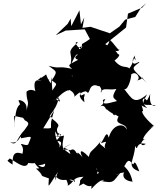

<svg xmlns="http://www.w3.org/2000/svg" viewBox="-20 -1189 1049 1269"><path d="M325 -413C276 -415 351 -444 369 -546C286 -482 380 -570 375 -517C347 -536 297 -565 310 -555C349 -490 358 -569 434 -594C418 -576 463 -598 410 -629C438 -630 491 -599 454 -693C473 -677 427 -637 482 -675C413 -661 399 -707 410 -671C439 -663 377 -688 395 -591C449 -615 484 -558 469 -547C552 -624 478 -528 539 -569C540 -530 530 -574 538 -513C493 -550 499 -578 548 -586C581 -549 556 -633 620 -626C645 -621 569 -628 639 -619C664 -583 637 -586 649 -578C656 -615 695 -590 749 -601C712 -539 733 -544 753 -521C667 -497 653 -498 677 -534C633 -525 693 -520 641 -485C682 -508 683 -437 684 -474C671 -479 701 -447 745 -429C699 -455 750 -411 737 -433C776 -420 773 -379 828 -475C702 -429 761 -434 766 -422C724 -357 817 -383 818 -332C798 -382 722 -367 699 -279C684 -336 669 -270 647 -242C714 -268 655 -235 678 -207C641 -240 625 -237 656 -262C610 -218 655 -261 645 -255C587 -180 578 -201 567 -152C496 -226 511 -170 527 -148C467 -218 498 -153 517 -138C467 -207 490 -185 501 -115C499 -146 481 -222 446 -196C408 -207 350 -187 457 -240C352 -192 437 -231 445 -171C387 -212 386 -207 403 -293C320 -271 329 -319 319 -243C358 -315 421 -328 348 -254C383 -263 396 -245 371 -213C386 -246 346 -240 344 -321C375 -260 392 -306 362 -309C338 -366 407 -340 323 -406C303 -337 346 -339 266 -341L338 -459ZM120 -413C128 -409 129 -419 144 -394C187 -374 159 -358 143 -331C85 -271 94 -221 48 -249C111 -232 115 -314 119 -275C198 -289 190 -295 169 -241C165 -215 115 -247 119 -234C155 -188 100 -154 151 -164C76 -197 62 -176 63 -101C8 -137 38 -126 44 -142C76 -127 149 -60 167 -112C228 -103 216 -125 217 -105C223 -82 311 -115 277 -115C288 -61 225 -88 196 -137C226 -68 264 -78 218 -75C286 -15 223 -37 303 -10C300 59 289 58 363 -52C341 -2 351 33 345 -29C386 33 455 -29 474 16C481 -23 461 46 410 -38C397 -29 448 39 421 41C475 20 451 -17 532 -21C491 18 522 -7 501 40C560 13 563 -6 527 22C594 68 601 29 626 -57C666 10 697 -86 617 -37C631 -26 609 -103 623 -67C605 -79 582 -25 584 60C668 -36 689 14 638 5C739 27 725 11 779 -51C723 -13 751 -48 804 -49C797 -55 773 2 856 12C836 -85 787 -84 806 -97C838 -165 853 -89 863 -106C868 -111 869 -140 901 -56C808 -89 870 -128 873 -225C895 -178 871 -256 944 -238C909 -212 901 -253 940 -271C907 -254 939 -309 1001 -360C913 -303 1020 -371 991 -362C926 -418 909 -459 926 -455C917 -510 899 -492 953 -475C896 -524 933 -574 965 -500C919 -502 942 -494 973 -568C962 -479 1005 -488 1009 -493C949 -504 895 -471 952 -565C865 -493 853 -537 801 -600C831 -589 854 -704 845 -694C878 -730 917 -669 884 -657C959 -672 882 -710 951 -640C852 -741 840 -731 899 -775C912 -798 840 -727 861 -809C892 -783 890 -749 867 -823C853 -708 786 -731 844 -693C840 -786 801 -709 736 -790C727 -778 790 -829 760 -831C722 -886 743 -829 773 -863C766 -842 729 -912 702 -928C707 -885 659 -888 714 -875C693 -882 674 -909 590 -931C570 -951 620 -953 522 -898C519 -840 477 -872 524 -884C519 -838 452 -922 495 -909C406 -833 468 -852 445 -757C474 -807 487 -862 506 -804C526 -856 442 -808 497 -794C439 -762 420 -762 457 -734C349 -757 390 -730 301 -754C355 -713 364 -721 322 -658C359 -628 361 -644 326 -591C320 -664 320 -716 316 -638C258 -717 320 -706 230 -663C316 -630 281 -641 306 -662C226 -687 243 -674 250 -654C192 -678 209 -599 214 -587C174 -607 155 -582 155 -582C155 -504 180 -533 151 -451C177 -521 87 -541 105 -518C129 -451 152 -528 109 -497C81 -470 84 -422 74 -371C75 -418 76 -337 77 -351L73 -423ZM447 -1066 427 -1031 348 -956 414 -987 540 -995 576 -928 621 -898 631 -896 675 -897C721 -934 768 -969 813 -1007L826 -1099L920 -1139L947 -1169L912 -1138L874 -1077L807 -1059L769 -1013L706 -969L578 -1012L525 -1005L537 -1073L515 -1028L505 -1121L451 -1016Z"/></svg>

Font: Hussar Lance
Style: ExBdObl
Weight: 700
Foundry: Cannot Into Space Fonts, PlusOne Fonts
Version: Version 2.270